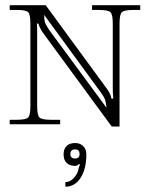

<svg xmlns="http://www.w3.org/2000/svg" viewBox="-20 -475 573 734"><path d="M17.1 -455.1H154.8L389.2 -134.8Q395 -127 399.2 -118.4Q403.3 -109.9 404.5 -105Q405.8 -100.1 405.8 -98.1H413.1Q411.1 -117.7 411.1 -140.1V-384.8Q411.1 -419.9 402.1 -428.5Q393.1 -437 357.9 -437H332V-455.1H516.1V-437H490.2Q455.1 -437 446 -428.5Q437 -419.9 437 -384.8V8.8H407.2L146 -347.2Q140.1 -355 135.5 -363.8Q130.9 -372.6 128.9 -377.7Q127 -382.8 127 -384.8H121.1Q122.1 -373.5 122.1 -344.2V-69.8Q122.1 -34.7 130.9 -25.9Q139.6 -17.1 174.8 -17.1H210V0H17.1V-17.1H43.9Q79.1 -17.1 87.6 -25.9Q96.2 -34.7 96.2 -69.8V-384.8Q96.2 -419.9 87.6 -428.5Q79.1 -437 43.9 -437H17.1ZM148.9 -418Q148.9 -399.4 151.6 -390.4Q154.3 -381.3 167 -361.8L387.2 -63Q384.8 -85 381.6 -94.2Q378.4 -103.5 367.2 -119.1ZM267.1 96.2Q249 96.2 249 113.8Q249 130.9 267.1 130.9Q284.2 130.9 284.2 113.8Q284.2 96.2 267.1 96.2ZM310.1 115.2Q310.1 170.9 288.1 204.8Q266.1 238.8 230 238.8V221.2Q248 221.2 262.7 204.8Q277.3 188.5 279.8 171.9Q280.8 162.6 286.1 154.8L282.2 151.9Q274.9 159.2 267.1 159.2Q246.1 159.2 234.6 147.7Q223.1 136.2 223.1 115.2Q223.1 94.2 234.6 83Q246.1 71.8 267.1 71.8Q286.6 71.8 298.3 83.7Q310.1 95.7 310.1 115.2Z"/></svg>

Font: FoglihtenNo01
Style: Regular
Weight: 500
Version: Version 0.61